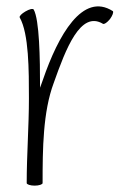

<svg xmlns="http://www.w3.org/2000/svg" viewBox="-20 -576 408 604"><path d="M114 0C114 -107 115 -224 149 -315C187 -422 233 -544 304 -501C308 -499 317 -505 326 -516C334 -527 338 -538 335 -541C240 -602 163 -465 115 -325C112 -317 109 -308 106 -300C106 -393 104 -514 86 -546C83 -550 72 -547 60 -540C48 -533 40 -525 42 -521C71 -470 71 -354 71 -267C71 -178 64 -89 64 0C64 4 75 8 89 8C103 8 114 4 114 0Z"/></svg>

Font: Nupuram Condensed Thin
Style: Regular
Weight: 100
Width: 3
Designer: Santhosh Thottingal (santhosh.thottingal@gmail.com)
Foundry: SMC
Version: Version 1.000